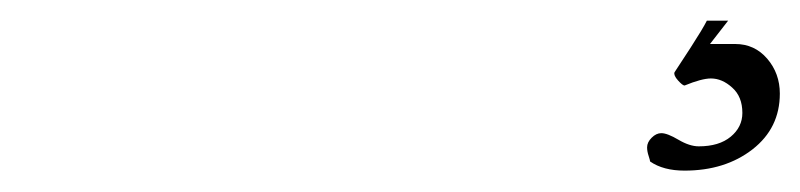

<svg xmlns="http://www.w3.org/2000/svg" viewBox="-20 -16 771 185"><path d="M664.1 26.4H688.5Q707 26.4 719.2 40.5Q731.4 54.7 731.4 74.2Q731.4 107.4 705.1 127.9Q678.7 148.4 639.6 148.4Q619.1 148.4 606.4 139.6Q606.4 138.7 605 134.3Q603.5 129.9 603.5 126Q603.5 121.1 607.9 116.7Q612.3 112.3 617.2 112.3Q623 112.3 633.8 118.7Q644.5 125 653.3 125Q672.9 125 684.1 115.7Q695.3 106.4 695.3 92.8Q695.3 77.1 685.5 68.4Q675.8 59.6 665 59.6Q656.2 59.6 639.6 66.4Q637.7 66.4 633.3 61.5Q628.9 56.6 629.9 53.7Q633.8 47.9 645.5 29.8Q657.2 11.7 661.1 3.9H681.6Z"/></svg>

Font: Crimson Text
Style: Regular
Weight: 400
Version: Version 0.13